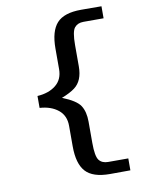

<svg xmlns="http://www.w3.org/2000/svg" viewBox="-97 -901 795 1045"><g transform="rotate(-10 300.0 -379.0)"><path d="M251 -222.2Q251 -279.3 211.7 -310.8Q172.4 -342.3 109.9 -346.2V-412.1Q172.9 -416 211.9 -447.3Q251 -478.5 251 -535.6V-649.4Q251 -745.6 290.8 -789.3Q330.6 -833 424.8 -833H426.3L537.6 -832.5V-766.1H426.3Q394 -766.1 376.7 -745.1Q359.4 -724.1 359.4 -649.4V-531.7Q359.4 -452.1 312.5 -417Q287.1 -397.5 239.3 -378.9Q316.4 -348.6 337.9 -314.7Q359.4 -280.8 359.4 -226.6V-108.9Q359.4 -35.2 376 -13.4Q392.6 8.3 426.3 8.3H537.6V74.2L426.3 74.7H424.8Q330.6 74.7 290.8 31Q251 -12.7 251 -108.9Z"/></g></svg>

Font: Oxygen Mono
Style: Regular
Weight: 400
Designer: Vernon Adams
Foundry: Vernon Adams
Version: Version 0.201; ttfautohint (v0.8) -r 50 -G 200 -x